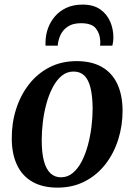

<svg xmlns="http://www.w3.org/2000/svg" viewBox="-20 -824 598 856"><path d="M321.5 -551.5Q388.5 -551.5 434 -525.5Q479.5 -499.5 502.8 -450.2Q526 -401 526.5 -331Q526.5 -263.5 507 -201.8Q487.5 -140 450 -91.8Q412.5 -43.5 358.5 -15.5Q304.5 12.5 236.5 12.5Q170 12.5 124.5 -13.5Q79 -39.5 55.8 -88.8Q32.5 -138 32.5 -206.5Q32 -275.5 51.8 -337.5Q71.5 -399.5 109 -447.8Q146.5 -496 200.2 -523.8Q254 -551.5 321.5 -551.5ZM308 -505Q278 -505 255 -486Q232 -467 215 -434.5Q198 -402 187 -362Q176 -322 171 -279.8Q166 -237.5 166 -198.5Q166 -142 176 -105.5Q186 -69 205.2 -51.2Q224.5 -33.5 251.5 -33.5Q281.5 -33.5 304.5 -52.8Q327.5 -72 344.2 -104.2Q361 -136.5 371.8 -176.5Q382.5 -216.5 387.8 -259Q393 -301.5 393 -340Q392.5 -396 383.5 -432.5Q374.5 -469 356 -487Q337.5 -505 308 -505ZM183 -620.5Q183 -625 182.8 -629Q182.5 -633 183 -638Q183.5 -668.5 194 -697.8Q204.5 -727 225 -751Q245.5 -775 276.2 -789.2Q307 -803.5 348.5 -803.5Q396.5 -803.5 426.8 -782.2Q457 -761 471.2 -727.8Q485.5 -694.5 485.5 -657Q485.5 -645.5 484 -636.5Q482.5 -627.5 481 -620.5H426Q426.5 -625 427 -629.8Q427.5 -634.5 427 -641.5Q425.5 -674.5 407.2 -697.5Q389 -720.5 341 -720.5Q304 -720.5 281.8 -705.2Q259.5 -690 249.2 -667Q239 -644 237.5 -620.5Z"/></svg>

Font: Merriweather 60pt SemiBold
Style: Italic
Weight: 600
Italic angle: -7.8°
Version: Version 2.101